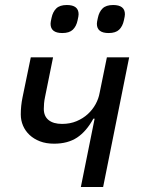

<svg xmlns="http://www.w3.org/2000/svg" viewBox="-20 -747 568 767"><path d="M358 -273H353Q325 -222 288 -197.5Q251 -173 196 -173Q164 -173 139.5 -182.5Q115 -192 98 -208Q81 -224 72 -245Q63 -266 63 -290Q63 -324 70 -358L103 -518H192L160 -360Q157 -346 156 -334Q155 -322 155 -312Q155 -283 174 -267.5Q193 -252 228 -252Q260 -252 286 -263Q312 -274 331 -291.5Q350 -309 362 -331Q374 -353 378 -376L407 -518H496L392 0H303ZM229 -615Q182 -615 182 -652Q182 -659 186 -676Q191 -700 205 -713.5Q219 -727 247 -727Q294 -727 294 -690Q294 -683 290 -666Q285 -642 271 -628.5Q257 -615 229 -615ZM414 -615Q367 -615 367 -652Q367 -659 371 -676Q376 -700 390 -713.5Q404 -727 432 -727Q479 -727 479 -690Q479 -683 475 -666Q470 -642 456 -628.5Q442 -615 414 -615Z"/></svg>

Font: IBM Plex Sans Text
Style: Italic
Weight: 450
Italic angle: -11°
Designer: Mike Abbink, Paul van der Laan, Pieter van Rosmalen
Foundry: Bold Monday
Version: Version 3.005